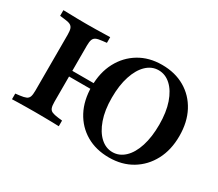

<svg xmlns="http://www.w3.org/2000/svg" viewBox="-109 -818 1212 1066"><g transform="rotate(30 496.5 -285.0)"><path d="M666.1 11.3Q582.3 11.3 519.4 -25.4Q456.5 -62.1 421.4 -128.2Q386.3 -194.4 386.3 -283.9Q386.3 -372.6 421.8 -439.5Q457.3 -506.5 520.2 -544.4Q583.1 -582.3 666.1 -582.3Q750 -582.3 812.9 -545.6Q875.8 -508.9 910.9 -442.7Q946 -376.6 946 -287.1Q946 -198.4 910.5 -131.5Q875 -64.5 812.1 -26.6Q749.2 11.3 666.1 11.3ZM199.2 -267.7V-304H446V-267.7ZM667.7 -24.2Q711.3 -24.2 745.6 -56.5Q779.8 -88.7 798.8 -148Q817.7 -207.3 817.7 -286.3Q817.7 -366.1 797.6 -424.6Q777.4 -483.1 742.7 -514.9Q708.1 -546.8 664.5 -546.8Q621 -546.8 587.1 -514.5Q553.2 -482.3 533.9 -423.4Q514.5 -364.5 514.5 -284.7Q514.5 -204.8 535.1 -146.4Q555.6 -87.9 590.3 -56Q625 -24.2 667.7 -24.2ZM178.2 -2.4Q154.8 -2.4 128.6 -2Q102.4 -1.6 79 -1.2Q55.6 -0.8 38.7 0V-36.3L66.1 -39.5Q91.9 -42.7 104.8 -48.4Q117.7 -54 122.6 -67.3Q127.4 -80.6 127.4 -105.6V-465.3Q127.4 -490.3 122.6 -503.6Q117.7 -516.9 104.8 -523Q91.9 -529 66.1 -531.5L38.7 -534.7V-571Q55.6 -571 79 -570.2Q102.4 -569.4 128.6 -569Q154.8 -568.5 178.2 -568.5H188.7H199.2Q222.6 -568.5 248.8 -569Q275 -569.4 298.8 -570.2Q322.6 -571 338.7 -571V-534.7L311.3 -531.5Q285.5 -529 272.6 -523Q259.7 -516.9 254.8 -503.6Q250 -490.3 250 -465.3V-105.6Q250 -80.6 254.8 -67.3Q259.7 -54 272.6 -48.4Q285.5 -42.7 311.3 -39.5L338.7 -36.3V0Q322.6 -0.8 298.8 -1.2Q275 -1.6 248.8 -2Q222.6 -2.4 199.2 -2.4H188.7Z"/></g></svg>

Font: Playfair 9pt
Style: Bold
Weight: 700
Designer: Claus Eggers Sørensen
Foundry: Claus Eggers Sørensen
Version: Version 2.203